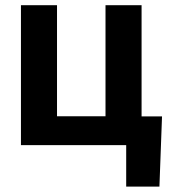

<svg xmlns="http://www.w3.org/2000/svg" viewBox="-20 -548 640 725"><path d="M59.1 -528.3H195.3V-108.9H378.4V-528.3H514.6V-108.4H591.8L582 156.7H456.5V0H59.1Z"/></svg>

Font: Roboto Mono
Style: Bold
Weight: 700
Designer: Google
Version: Version 2.000985; 2015; ttfautohint (v1.3)